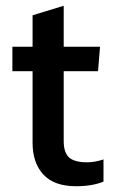

<svg xmlns="http://www.w3.org/2000/svg" viewBox="-20 -636 399 666"><path d="M244 10Q168 10 130.5 -30.5Q93 -71 93 -141V-389H23V-474H93V-583L201 -616V-474H327L320 -389H201V-147Q201 -106 220 -89.5Q239 -73 282 -73Q309 -73 339 -83V-6Q300 10 244 10Z"/></svg>

Font: Kanit
Style: Regular
Weight: 400
Designer: Katatrad Team
Foundry: CadsonDemak
Version: Version 2.000; ttfautohint (v1.8.3)